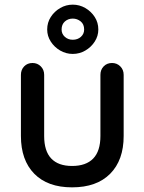

<svg xmlns="http://www.w3.org/2000/svg" viewBox="-20 -797 621 826"><path d="M462 -526Q483 -526 497.5 -511.5Q512 -497 512 -475V-212Q512 -108 454 -49.5Q396 9 290 9Q185 9 127.5 -49.5Q70 -108 70 -212V-475Q70 -497 84 -511.5Q98 -526 120 -526Q141 -526 155.5 -511.5Q170 -497 170 -475V-212Q170 -147 200.5 -115Q231 -83 290 -83Q350 -83 381 -115Q412 -147 412 -212V-475Q412 -497 426 -511.5Q440 -526 462 -526ZM293 -565Q264 -565 239 -579.5Q214 -594 198.5 -618Q183 -642 183 -670Q183 -700 198.5 -724Q214 -748 239 -762.5Q264 -777 293 -777Q322 -777 347 -762.5Q372 -748 387.5 -724Q403 -700 403 -670Q403 -642 387.5 -618Q372 -594 347 -579.5Q322 -565 293 -565ZM293 -626Q314 -626 328 -638.5Q342 -651 342 -670Q342 -693 327 -705Q312 -717 293 -717Q273 -717 259 -704.5Q245 -692 245 -670Q245 -651 259 -638.5Q273 -626 293 -626Z"/></svg>

Font: Quicksand SemiBold
Style: Regular
Weight: 600
Designer: Andrew Paglinawan
Foundry: Andrew Paglinawan
Version: Version 3.006